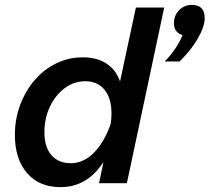

<svg xmlns="http://www.w3.org/2000/svg" viewBox="-20 -751 859 787"><path d="M386 0 404 -87Q372 -37 328 -10.5Q284 16 228 16Q140 16 90.5 -42Q41 -100 41 -198Q41 -263 62.5 -320.5Q84 -378 121.5 -422Q159 -466 210 -491Q261 -516 319 -516Q378 -516 417 -490Q456 -464 472 -417L537 -720H653L500 0ZM162 -209Q162 -149 190.5 -115.5Q219 -82 270 -82Q323 -82 365.5 -125.5Q408 -169 434 -244Q437 -267 437 -286Q437 -348 408.5 -383Q380 -418 330 -418Q283 -418 245 -389.5Q207 -361 184.5 -313.5Q162 -266 162 -209ZM716 -499H655Q680 -524 699.5 -553.5Q719 -583 728 -607Q693 -618 693 -656Q693 -688 714.5 -709.5Q736 -731 766 -731Q819 -731 819 -677Q819 -642 791 -593.5Q763 -545 716 -499Z"/></svg>

Font: Wix Madefor Text SemiBold
Style: Italic
Weight: 600
Italic angle: -12°
Designer: Dalton Maag Ltd
Foundry: Dalton Maag Ltd
Version: Version 3.100